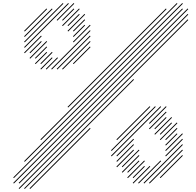

<svg xmlns="http://www.w3.org/2000/svg" viewBox="-20 -1203 1290 1263"><path d="M142.9 40 861.4 -678.6 857.1 -682.9 138.6 35.7ZM107.1 40 1218.6 -1071.4 1214.3 -1075.7 102.9 35.7ZM107.1 4.3 1218.6 -1107.1 1214.3 -1111.4 102.9 0ZM71.4 4.3 1218.6 -1142.9 1214.3 -1147.1 67.1 0ZM71.4 -31.4 1182.9 -1142.9 1178.6 -1147.1 67.1 -35.7ZM142.9 -138.6 1182.9 -1178.6 1178.6 -1182.9 138.6 -142.9ZM178.6 40 575.7 -357.1 571.4 -361.4 174.3 35.7ZM250 -281.4 1147.1 -1178.6 1142.9 -1182.9 245.7 -285.7ZM428.6 -495.7 1075.7 -1142.9 1071.4 -1147.1 424.3 -500ZM750 -174.3 861.4 -285.7 857.1 -290 745.7 -178.6ZM750 -138.6 861.4 -250 857.1 -254.3 745.7 -142.9ZM750 -102.9 861.4 -214.3 857.1 -218.6 745.7 -107.1ZM785.7 -102.9 897.1 -214.3 892.9 -218.6 781.4 -107.1ZM785.7 -67.1 897.1 -178.6 892.9 -182.9 781.4 -71.4ZM821.4 -67.1 897.1 -142.9 892.9 -147.1 817.1 -71.4ZM821.4 -31.4 932.9 -142.9 928.6 -147.1 817.1 -35.7ZM857.1 -31.4 932.9 -107.1 928.6 -111.4 852.9 -35.7ZM714.3 -174.3 1040 -500 1035.7 -504.3 710 -178.6ZM714.3 -210 1004.3 -500 1000 -504.3 710 -214.3ZM750 -281.4 968.6 -500 964.3 -504.3 745.7 -285.7ZM857.1 4.3 968.6 -107.1 964.3 -111.4 852.9 0ZM892.9 4.3 1040 -142.9 1035.7 -147.1 888.6 0ZM928.6 4.3 1182.9 -250 1178.6 -254.3 924.3 0ZM964.3 4.3 1182.9 -214.3 1178.6 -218.6 960 0ZM964.3 -388.6 1075.7 -500 1071.4 -504.3 960 -392.9ZM964.3 -352.9 1075.7 -464.3 1071.4 -468.6 960 -357.1ZM1000 -352.9 1075.7 -428.6 1071.4 -432.9 995.7 -357.1ZM1000 -317.1 1111.4 -428.6 1107.1 -432.9 995.7 -321.4ZM1035.7 -317.1 1111.4 -392.9 1107.1 -397.1 1031.4 -321.4ZM1035.7 -281.4 1147.1 -392.9 1142.9 -397.1 1031.4 -285.7ZM1071.4 -281.4 1147.1 -357.1 1142.9 -361.4 1067.1 -285.7ZM1071.4 -245.7 1147.1 -321.4 1142.9 -325.7 1067.1 -250ZM1071.4 -210 1182.9 -321.4 1178.6 -325.7 1067.1 -214.3ZM1071.4 -174.3 1182.9 -285.7 1178.6 -290 1067.1 -178.6ZM1035.7 -31.4 1182.9 -178.6 1178.6 -182.9 1031.4 -35.7ZM142.9 -888.6 432.9 -1178.6 428.6 -1182.9 138.6 -892.9ZM142.9 -852.9 254.3 -964.3 250 -968.6 138.6 -857.1ZM178.6 -852.9 254.3 -928.6 250 -932.9 174.3 -857.1ZM178.6 -817.1 290 -928.6 285.7 -932.9 174.3 -821.4ZM214.3 -817.1 290 -892.9 285.7 -897.1 210 -821.4ZM214.3 -781.4 290 -857.1 285.7 -861.4 210 -785.7ZM250 -781.4 325.7 -857.1 321.4 -861.4 245.7 -785.7ZM250 -745.7 325.7 -821.4 321.4 -825.7 245.7 -750ZM142.9 -924.3 397.1 -1178.6 392.9 -1182.9 138.6 -928.6ZM142.9 -960 325.7 -1142.9 321.4 -1147.1 138.6 -964.3ZM285.7 -745.7 361.4 -821.4 357.1 -825.7 281.4 -750ZM321.4 -745.7 575.7 -1000 571.4 -1004.3 317.1 -750ZM357.1 -745.7 575.7 -964.3 571.4 -968.6 352.9 -750ZM392.9 -745.7 575.7 -928.6 571.4 -932.9 388.6 -750ZM142.9 -995.7 290 -1142.9 285.7 -1147.1 138.6 -1000ZM392.9 -1067.1 468.6 -1142.9 464.3 -1147.1 388.6 -1071.4ZM392.9 -1031.4 504.3 -1142.9 500 -1147.1 388.6 -1035.7ZM428.6 -1031.4 504.3 -1107.1 500 -1111.4 424.3 -1035.7ZM428.6 -995.7 540 -1107.1 535.7 -1111.4 424.3 -1000ZM357.1 -1067.1 468.6 -1178.6 464.3 -1182.9 352.9 -1071.4ZM464.3 -995.7 540 -1071.4 535.7 -1075.7 460 -1000ZM464.3 -960 540 -1035.7 535.7 -1040 460 -964.3ZM464.3 -924.3 575.7 -1035.7 571.4 -1040 460 -928.6ZM464.3 -781.4 575.7 -892.9 571.4 -897.1 460 -785.7Z"/></svg>

Font: Gossip High Needlepoint
Style: Regular
Weight: 100
Width: 7
Designer: Deborah Khodanovich
Version: Version 1.001;Glyphs 3.3.1 (3343)